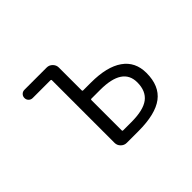

<svg xmlns="http://www.w3.org/2000/svg" viewBox="-141 -1029 1283 1283"><g transform="rotate(-45 500.0 -388.0)"><path d="M465.8 -396.5Q459 -396.5 459 -388.7V-103.5Q459 -96.7 465.8 -96.7H543.9Q657.2 -96.7 708.5 -135.7Q759.8 -174.8 759.8 -256.8Q759.8 -396.5 548.8 -396.5Q547.9 -396.5 545.9 -396.5ZM366.2 -669.9Q366.2 -676.8 358.4 -676.8H191.4Q174.8 -676.8 163.6 -688Q152.3 -699.2 152.3 -715.8Q152.3 -732.4 163.6 -743.7Q174.8 -754.9 191.4 -754.9H401.4Q424.8 -754.9 441.9 -737.8Q459 -720.7 459 -697.3V-482.4Q459 -474.6 465.8 -474.6H539.1Q689.5 -474.6 768.6 -418.9Q847.7 -363.3 847.7 -257.8Q847.7 -135.7 771.5 -78.1Q695.3 -20.5 534.2 -20.5H423.8Q400.4 -20.5 383.3 -37.6Q366.2 -54.7 366.2 -78.1Z"/></g></svg>

Font: Rounded Mgen+ 1mn regular
Style: Regular
Weight: 400
Designer: [Source Han Sans]
Ryoko NISHIZUKA  (kana & ideographs); Paul D. Hunt (Latin, Greek & Cyrillic); Wenlong ZHANG  (bopomofo
Version: Version 1.059.20150602